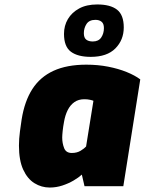

<svg xmlns="http://www.w3.org/2000/svg" viewBox="-20 -835 649 861"><path d="M203 6Q166 6 134.5 -13.5Q103 -33 84 -74.5Q65 -116 65 -182Q65 -213 69.5 -246Q74 -279 77 -299Q90 -381 125 -435.5Q160 -490 220 -517.5Q280 -545 367 -545Q419 -545 465 -536Q511 -527 548 -512Q585 -497 609 -479L533 0H359L347 -52Q333 -39 310 -25.5Q287 -12 259.5 -3Q232 6 203 6ZM302 -149Q325 -149 341.5 -159Q358 -169 366 -178L399 -383Q395 -385 383.5 -387.5Q372 -390 358 -390Q332 -390 313.5 -377Q295 -364 283.5 -341Q272 -318 267 -288Q263 -267 261 -247.5Q259 -228 259 -218Q259 -193 267.5 -171Q276 -149 302 -149ZM387 -580Q329 -580 298 -603Q267 -626 267 -683Q267 -720 284.5 -749.5Q302 -779 335 -797Q368 -815 416 -815Q475 -815 505 -791.5Q535 -768 535 -712Q535 -656 497.5 -618Q460 -580 387 -580ZM396 -649Q422 -649 434 -667Q446 -685 446 -709Q446 -729 435.5 -737.5Q425 -746 408 -746Q380 -746 368 -727.5Q356 -709 356 -686Q356 -666 366.5 -657.5Q377 -649 396 -649Z"/></svg>

Font: Exo Thin Black
Style: Italic
Weight: 900
Italic angle: -9°
Version: Version 2.000